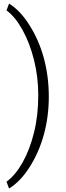

<svg xmlns="http://www.w3.org/2000/svg" viewBox="-20 -817 366 1066"><path d="M251 -279.8C251 -355.5 241.7 -426.8 223.6 -493.7C205.6 -560.5 178.7 -621.6 144 -676.8C109.4 -731.9 71.3 -772 30.3 -796.9L16.1 -759.3C47.4 -736.8 76.7 -701.2 104.5 -651.9C131.8 -602.5 153.3 -546.4 168.9 -483.9C184.6 -420.9 192.4 -356 192.4 -288.6C192.4 -213.9 184.6 -145 168.9 -81.5C153.3 -17.6 131.8 38.1 105 85.9C77.6 133.8 47.9 168.9 16.1 191.9L30.3 229.5C72.3 204.1 110.8 164.1 145.5 108.9C215.3 -1 251 -136.7 251 -279.8Z"/></svg>

Font: Shabnam Thin
Style: Regular
Weight: 100
Foundry: DejaVu fonts team - Redesigned by Saber Rastikerdar - Based on Vazir font
Version: Version 5.0.1